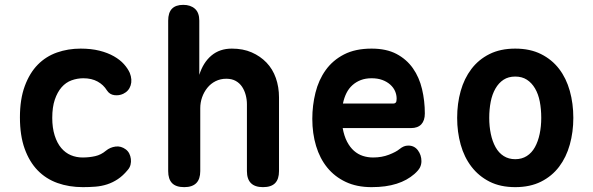

<svg xmlns="http://www.w3.org/2000/svg" viewBox="-20 -760 2440 790"><path d="M62 -277Q62 -352 82 -406Q102 -460 135.5 -494Q169 -528 214.5 -544Q260 -560 312 -560Q355 -560 389 -551.5Q423 -543 448.5 -528.5Q474 -514 490 -496Q506 -478 514 -460Q525 -432 517.5 -408.5Q510 -385 487 -374Q470 -366 450.5 -368.5Q431 -371 420 -388Q406 -411 381.5 -424.5Q357 -438 323 -438Q298 -438 274.5 -429.5Q251 -421 233.5 -401Q216 -381 205.5 -350Q195 -319 195 -275Q195 -234 205 -202.5Q215 -171 232 -151Q249 -131 271.5 -121.5Q294 -112 320 -112Q347 -112 371.5 -117.5Q396 -123 416 -140Q433 -154 455.5 -157Q478 -160 498 -145Q507 -138 512 -128Q517 -118 518.5 -106Q520 -94 517 -82Q514 -70 505 -60Q486 -37 465 -23Q444 -9 421 -1.5Q398 6 373 8Q348 10 321 10Q264 10 216.5 -7Q169 -24 135 -59Q101 -94 81.5 -148Q62 -202 62 -277Z M804 -315V-56Q804 -23 787.5 -6.5Q771 10 738 10Q704 10 688 -6.5Q672 -23 672 -56V-675Q672 -708 687.5 -724Q703 -740 734 -740Q764 -740 782 -724Q800 -708 800 -675V-452Q816 -503 850 -531.5Q884 -560 934 -560Q980 -560 1015.5 -544.5Q1051 -529 1076.5 -502.5Q1102 -476 1115 -439Q1128 -402 1128 -359V-56Q1128 -23 1112 -6.5Q1096 10 1062 10Q1029 10 1012.5 -6.5Q996 -23 996 -56V-331Q996 -350 991 -369Q986 -388 976 -403Q966 -418 950 -427Q934 -436 911 -436Q887 -436 867 -426Q847 -416 833 -398.5Q819 -381 811.5 -359.5Q804 -338 804 -315Z M1660 -161Q1685 -161 1699.5 -141.5Q1714 -122 1714 -97Q1714 -83 1708 -71Q1702 -59 1685 -44Q1670 -31 1652 -21Q1634 -11 1612 -4Q1590 3 1564.5 6.5Q1539 10 1509 10Q1448 10 1402.5 -11.5Q1357 -33 1326.5 -70.5Q1296 -108 1280.5 -159.5Q1265 -211 1265 -271Q1265 -326 1278 -378.5Q1291 -431 1320 -471.5Q1349 -512 1395.5 -536Q1442 -560 1509 -560Q1570 -560 1611.5 -538Q1653 -516 1679 -479Q1705 -442 1716.5 -393.5Q1728 -345 1728 -293Q1728 -264 1713.5 -248.5Q1699 -233 1671 -233H1390Q1396 -200 1408 -177Q1420 -154 1436.5 -139.5Q1453 -125 1473 -118.5Q1493 -112 1515 -112Q1551 -112 1580.5 -123.5Q1610 -135 1623 -146Q1633 -154 1641.5 -157.5Q1650 -161 1660 -161ZM1391 -334H1599Q1605 -334 1608.5 -338Q1612 -342 1612 -354Q1612 -370 1605.5 -385Q1599 -400 1585.5 -412Q1572 -424 1553 -431Q1534 -438 1509 -438Q1484 -438 1464.5 -430.5Q1445 -423 1430 -409.5Q1415 -396 1405.5 -377Q1396 -358 1391 -334Z M2100 10Q2039 10 1994.5 -12.5Q1950 -35 1920 -74Q1890 -113 1875.5 -165Q1861 -217 1861 -275Q1861 -334 1875.5 -385.5Q1890 -437 1919.5 -476Q1949 -515 1994 -537.5Q2039 -560 2100 -560Q2161 -560 2206 -537.5Q2251 -515 2280.5 -476.5Q2310 -438 2324.5 -386Q2339 -334 2339 -275Q2339 -217 2324.5 -165Q2310 -113 2280.5 -74Q2251 -35 2206 -12.5Q2161 10 2100 10ZM2100 -105Q2127 -105 2147.5 -118Q2168 -131 2181 -154.5Q2194 -178 2200.5 -209Q2207 -240 2207 -275Q2207 -311 2201 -342Q2195 -373 2181.5 -396Q2168 -419 2148 -432Q2128 -445 2100 -445Q2072 -445 2052 -432Q2032 -419 2018.5 -395.5Q2005 -372 1999 -341Q1993 -310 1993 -275Q1993 -240 1999.5 -209Q2006 -178 2019 -154.5Q2032 -131 2052.5 -118Q2073 -105 2100 -105Z"/></svg>

Font: Maple Mono Normal NL
Style: Bold
Weight: 700
Monospace: yes
Designer: subframe7536
Version: Version 7.000